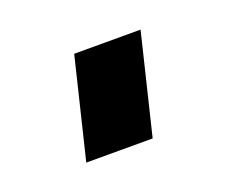

<svg xmlns="http://www.w3.org/2000/svg" viewBox="-44 -186 316 268"><g transform="rotate(-20 114.0 -52.0)"><path d="M46.9 22.5 83 -126H181.6L145.5 22.5Z"/></g></svg>

Font: Post No Bills Colombo
Style: Bold
Weight: 700
Designer: Kosala Senevirathne, Siva Puranthara, Lasantha Premarathna, Tharique Azeez
Foundry: Mooniak
Version: Version 1.220 ; ttfautohint (v1.6)